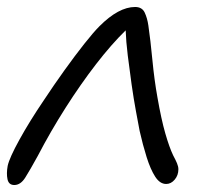

<svg xmlns="http://www.w3.org/2000/svg" viewBox="-30 -518 589 550"><path d="M11 12Q-5 12 -8.5 -4.5Q-12 -21 -8 -43Q-3 -66 26 -118.5Q55 -171 95 -230Q124 -274 154.5 -316.5Q185 -359 211.5 -392.5Q238 -426 255 -443Q310 -498 357 -498Q377 -498 384.5 -482Q392 -466 395 -445Q401 -404 406.5 -346.5Q412 -289 421 -239Q432 -176 443.5 -136Q455 -96 466 -73Q473 -60 477 -50.5Q481 -41 481 -33Q481 -16 470.5 -3.5Q460 9 446 9Q428 9 414.5 -12Q401 -33 390 -68Q379 -103 370 -143Q366 -164 359.5 -199Q353 -234 347 -276Q341 -318 336 -359Q331 -400 330 -431Q289 -391 245 -334Q201 -277 158 -209.5Q115 -142 78 -71Q56 -31 42.5 -9.5Q29 12 11 12Z"/></svg>

Font: Shantell Sans Normal
Style: Italic
Weight: 300
Italic angle: -11.31°
Designer: Stephen Nixon, Anya Danilova, Shantell Martin
Foundry: Arrow Type
Version: Version 1.008;[a672d596b]